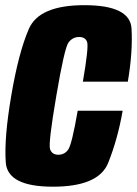

<svg xmlns="http://www.w3.org/2000/svg" viewBox="-22 -700 517 724"><path d="M177.5 4Q6.5 4 -0.2 -87.2Q-7 -178.5 20.5 -339.5Q48 -501.5 86.8 -591Q125.5 -680.5 296 -680.5Q469 -680.5 474 -592.2Q479 -504 460 -392H290.5Q313 -522.5 306.5 -541.5Q300 -560.5 276.5 -560.5Q252 -560.5 236.5 -540Q221 -519.5 190.5 -339.5Q159.5 -158.5 166.8 -137.5Q174 -116.5 198 -116.5Q221.5 -116.5 235.2 -136Q249 -155.5 271 -282.5H440.5Q422 -176 386 -86Q350 4 177.5 4Z"/></svg>

Font: Anybody Condensed ExtraBold
Style: Italic
Weight: 800
Width: 3
Italic angle: -10°
Designer: Tyler Finck
Foundry: Etcetera Type Company
Version: Version 1.010; ttfautohint (v1.8.3) -l 8 -r 50 -G 200 -x 14 